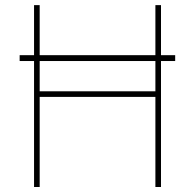

<svg xmlns="http://www.w3.org/2000/svg" viewBox="-20 -748 780 768"><path d="M680.7 -527.3V-503.9H58.6V-527.3ZM116.2 0V-727.5H138.7V-382.8H601.6V-727.5H624V0H601.6V-360.4H138.7V0Z"/></svg>

Font: Inter 16pt Thin
Style: Regular
Weight: 250
Version: Version 4.001;git-66647c0bb